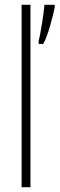

<svg xmlns="http://www.w3.org/2000/svg" viewBox="-20 -846 248 800"><path d="M107 -66V-826H70V-66ZM208 -816V-826H165C164 -798 147 -693 141 -676V-663H160C179 -694 201 -779 208 -816Z"/></svg>

Font: Noto Sans Malayalam UI ExtraCondensed ExtraLight
Style: Regular
Weight: 200
Width: 2
Designer: Jelle Bosma - Monotype Design Team
Foundry: Monotype Imaging Inc.
Version: Version 2.104